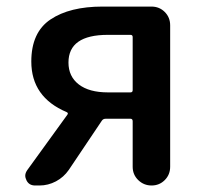

<svg xmlns="http://www.w3.org/2000/svg" viewBox="-20 -570 629 590"><path d="M380.9 -286.1Q387.7 -286.1 387.7 -293V-456.1Q387.7 -462.9 380.9 -462.9H311.5Q190.4 -462.9 190.4 -377.9Q190.4 -335 222.2 -310.5Q253.9 -286.1 311.5 -286.1ZM294.9 -549.8H445.3Q469.7 -549.8 486.3 -533.2Q502.9 -516.6 502.9 -492.2V-57.6Q502.9 -33.2 486.3 -16.6Q469.7 0 445.8 0Q421.9 0 404.8 -16.6Q387.7 -33.2 387.7 -57.6V-197.3Q387.7 -205.1 380.9 -205.1H304.7Q296.9 -205.1 293 -199.2L191.4 -47.9Q175.8 -25.4 151.9 -12.7Q127.9 0 101.6 0H87.9Q69.3 0 61.5 -15.6Q57.6 -23.4 57.6 -30.3Q57.6 -38.1 63.5 -46.9L186.5 -216.8Q191.4 -222.7 184.6 -225.6Q76.2 -271.5 76.2 -380.9Q76.2 -470.7 135.3 -510.3Q194.3 -549.8 294.9 -549.8Z"/></svg>

Font: Gen Jyuu Gothic Medium
Style: Regular
Weight: 500
Designer: [Source Han Sans]
Ryoko NISHIZUKA  (kana & ideographs); Paul D. Hunt (Latin, Greek & Cyrillic); Wenlong ZHANG  (bopomofo
Version: Version 1.002.20150607